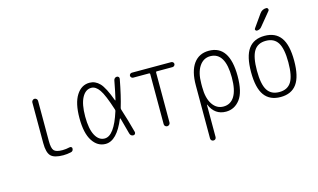

<svg xmlns="http://www.w3.org/2000/svg" viewBox="-108 -1086 2716 1638"><g transform="rotate(-15 1250.0 -267.5)"><path d="M330.1 9.8Q250 9.8 220.2 -21Q190.4 -51.8 190.4 -134.8V-494.1Q190.4 -503.9 198.2 -511.7Q206.1 -519.5 215.8 -519.5Q225.6 -519.5 233.4 -512.2Q241.2 -504.9 241.2 -494.1V-139.6Q241.2 -75.2 259.8 -54.7Q278.3 -34.2 335 -34.2Q364.3 -34.2 398.4 -42Q406.2 -43.9 413.1 -39.6Q419.9 -35.2 419.9 -27.3Q419.9 -2.9 398.4 2Q363.3 9.8 330.1 9.8Z M708 -484.4Q656.2 -484.4 625.5 -426.8Q594.7 -369.1 594.7 -260.3Q594.7 -151.4 625.5 -94.2Q656.2 -37.1 708 -37.1Q792 -37.1 855.5 -238.3Q858.4 -246.1 855.5 -253.9Q811.5 -391.6 778.8 -438Q746.1 -484.4 708 -484.4ZM704.1 9.8Q632.8 9.8 588.4 -58.6Q543.9 -127 543.9 -259.8Q543.9 -391.6 587.9 -460.9Q631.8 -530.3 704.1 -530.3Q754.9 -530.3 793.5 -490.2Q832 -450.2 876 -330.1Q878.9 -324.2 880.9 -330.1Q896.5 -395.5 915 -495.1Q917 -505.9 924.8 -512.7Q932.6 -519.5 942.9 -519.5Q953.1 -519.5 959 -512.2Q964.8 -504.9 962.9 -495.1Q935.5 -348.6 907.2 -255.9Q904.3 -247.1 907.2 -238.3Q939.5 -139.6 969.7 -24.4Q971.7 -15.6 966.3 -7.8Q960.9 0 951.2 0Q926.8 0 919.9 -25.4Q891.6 -131.8 881.8 -166Q880.9 -168 878.9 -168.5Q877 -168.9 876 -167Q803.7 9.8 704.1 9.8Z M1076.2 -475.6Q1067.4 -475.6 1060.5 -482.4Q1053.7 -489.3 1053.7 -498Q1053.7 -506.8 1060.5 -513.2Q1067.4 -519.5 1076.2 -519.5H1423.8Q1432.6 -519.5 1439.5 -513.2Q1446.3 -506.8 1446.3 -498Q1446.3 -489.3 1439.5 -482.4Q1432.6 -475.6 1423.8 -475.6H1284.2Q1276.4 -475.6 1276.4 -466.8V-25.4Q1276.4 -15.6 1268.6 -7.8Q1260.7 0 1250 0Q1240.2 0 1232.4 -6.8Q1224.6 -13.7 1224.6 -25.4V-466.8Q1224.6 -475.6 1215.8 -475.6Z M1624 -275.4V-245.1Q1624 -147.5 1660.6 -92.8Q1697.3 -38.1 1757.8 -38.1Q1821.3 -38.1 1855.5 -93.8Q1889.6 -149.4 1889.6 -259.8Q1889.6 -481.4 1757.8 -482.4Q1697.3 -482.4 1660.6 -427.7Q1624 -373 1624 -275.4ZM1575.2 195.3V-273.4Q1575.2 -398.4 1623 -464.4Q1670.9 -530.3 1757.8 -530.3Q1939.5 -530.3 1940.4 -259.8Q1940.4 -117.2 1891.6 -53.7Q1842.8 9.8 1767.6 9.8Q1668.9 9.8 1627 -88.9Q1627 -90.8 1626 -90.8Q1624 -90.8 1624 -89.8V195.3Q1624 206.1 1617.2 212.9Q1610.4 219.7 1600.1 219.7Q1589.8 219.7 1582.5 212.9Q1575.2 206.1 1575.2 195.3Z M2355.5 -433.1Q2322.3 -486.3 2250 -486.3Q2177.7 -486.3 2144.5 -433.1Q2111.3 -379.9 2111.3 -259.8Q2111.3 -139.6 2144.5 -86.9Q2177.7 -34.2 2250 -34.2Q2322.3 -34.2 2355.5 -86.9Q2388.7 -139.6 2388.7 -259.8Q2388.7 -379.9 2355.5 -433.1ZM2393.1 -55.7Q2345.7 9.8 2250 9.8Q2154.3 9.8 2106.9 -55.7Q2059.6 -121.1 2059.6 -260.3Q2059.6 -399.4 2106.9 -464.8Q2154.3 -530.3 2250 -530.3Q2345.7 -530.3 2393.1 -464.8Q2440.4 -399.4 2440.4 -260.3Q2440.4 -121.1 2393.1 -55.7ZM2267.6 -724.6Q2289.1 -754.9 2325.2 -754.9Q2335.9 -754.9 2340.3 -745.1Q2344.7 -735.4 2337.9 -726.6L2242.2 -610.4Q2227.5 -590.8 2200.2 -589.8Q2192.4 -589.8 2187.5 -597.7Q2182.6 -605.5 2188.5 -612.3Z"/></g></svg>

Font: Rounded-X Mgen+ 1m light
Style: Regular
Weight: 200
Designer: [Source Han Sans]
Ryoko NISHIZUKA  (kana & ideographs); Paul D. Hunt (Latin, Greek & Cyrillic); Wenlong ZHANG  (bopomofo
Version: Version 1.059.20150602